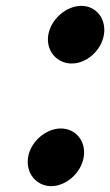

<svg xmlns="http://www.w3.org/2000/svg" viewBox="-20 -590 376 656"><path d="M76 -53C67 1 104 46 155 46C206 46 257 1 266 -53C275 -107 239 -151 188 -151C137 -151 85 -107 76 -53ZM145 -471C136 -417 174 -373 225 -373C276 -373 326 -417 335 -471C344 -525 309 -570 258 -570C207 -570 154 -525 145 -471Z"/></svg>

Font: PlasticEraser
Style: It
Weight: 400
Foundry: Cannot Into Space Fonts
Version: Version 0.43